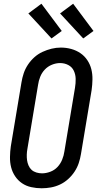

<svg xmlns="http://www.w3.org/2000/svg" viewBox="-20 -1001 540 1029"><path d="M203 8Q175 8 147.5 2Q120 -4 98 -19Q76 -34 61 -56.5Q46 -79 39.5 -105Q33 -131 33.5 -160Q34 -189 38 -217L95 -559Q99 -584 107 -608Q115 -632 129.5 -654Q144 -676 164 -694Q184 -712 208 -723Q232 -734 256.5 -740Q281 -746 306 -746Q335 -746 362 -738.5Q389 -731 411 -716Q433 -701 448 -678.5Q463 -656 469.5 -630Q476 -604 475.5 -575Q475 -546 471 -518L414 -176Q410 -151 402 -127Q394 -103 379.5 -81Q365 -59 345 -41Q325 -23 301.5 -12Q278 -1 253 3.5Q228 8 203 8ZM205 -72Q227 -72 249.5 -80.5Q272 -89 288 -106Q304 -123 313 -145Q322 -167 325 -189L382 -531Q386 -555 385.5 -578.5Q385 -602 375.5 -622Q366 -642 346 -652.5Q326 -663 302 -663Q280 -663 258 -654Q236 -645 220 -628Q204 -611 195.5 -589.5Q187 -568 184 -546L127 -204Q124 -188 123.5 -172.5Q123 -157 125 -142.5Q127 -128 133 -114Q139 -100 149.5 -90.5Q160 -81 175 -76.5Q190 -72 205 -72ZM426 -795 302 -929 372 -981 481 -835ZM256 -795 132 -929 202 -981 311 -835Z"/></svg>

Font: Iosevka Slab Medium
Style: Italic
Weight: 500
Italic angle: -9°
Monospace: yes
Designer: Belleve Invis
Foundry: Belleve Invis
Version: Version 11.1.0; ttfautohint (v1.8.3)